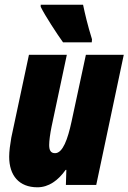

<svg xmlns="http://www.w3.org/2000/svg" viewBox="-20 -786 546 816"><path d="M248 -606H370L371 -619C352 -680 341 -728 333 -766H153V-757C171 -720 224 -639 248 -606ZM139 10C187 10 227 -19 259 -64H262L260 0H389L506 -553H345L284 -269C268 -195 247 -135 214 -135C195 -135 189 -148 189 -170C189 -188 193 -217 199 -247L264 -553H103L28 -201C23 -172 19 -143 19 -120C19 -40 61 10 139 10Z"/></svg>

Font: Noto Sans UI Condensed Black
Style: Italic
Weight: 900
Width: 3
Italic angle: -192°
Designer: Monotype Design Team
Foundry: Monotype Imaging Inc.
Version: Version 1.901